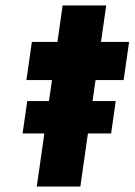

<svg xmlns="http://www.w3.org/2000/svg" viewBox="-20 -685 494 705"><path d="M63 -195 80 -314H405L388 -195ZM115 0 210 -665H370L275 0ZM77 -391 97 -531H454L434 -391Z"/></svg>

Font: Lexend
Style: Bold Italic
Weight: 700
Italic angle: -8.13011°
Designer: Bonnie Shaver-Troup, Thomas Jockin
Foundry: Lexend
Version: Version 1.007